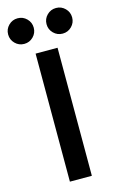

<svg xmlns="http://www.w3.org/2000/svg" viewBox="-175 -959 621 1014"><g transform="rotate(-15 136.0 -452.5)"><path d="M75 -700H195V0H75ZM31 -765Q2 -765 -18.5 -785.5Q-39 -806 -39 -835Q-39 -864 -18.5 -884.5Q2 -905 31 -905Q60 -905 80.5 -884.5Q101 -864 101 -835Q101 -806 80.5 -785.5Q60 -765 31 -765ZM241 -765Q212 -765 191.5 -785.5Q171 -806 171 -835Q171 -864 191.5 -884.5Q212 -905 241 -905Q270 -905 290.5 -884.5Q311 -864 311 -835Q311 -806 290.5 -785.5Q270 -765 241 -765Z"/></g></svg>

Font: PT Root UI Web Bold
Style: Regular
Weight: 700
Designer: Vitaly Kuzmin
Foundry: ParaType Ltd.
Version: Version 1.000W